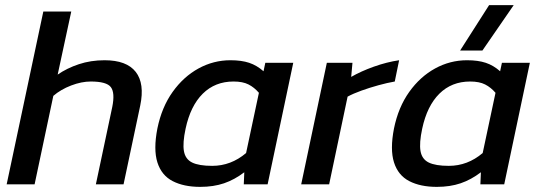

<svg xmlns="http://www.w3.org/2000/svg" viewBox="-20 -719 2111 749"><path d="M6 0 149 -674H258L205 -428Q241 -453 287.5 -468.5Q334 -484 388 -484Q474 -484 509.5 -438.5Q545 -393 527 -307L462 0H354L418 -302Q429 -357 412.5 -379Q396 -401 334 -401Q298 -401 257.5 -385.5Q217 -370 188 -345L115 0Z M761 10Q697 10 653.5 -12.5Q610 -35 594 -85.5Q578 -136 594 -218Q611 -301 653.5 -360.5Q696 -420 754.5 -452Q813 -484 879 -484Q922 -484 952 -474Q982 -464 1008 -441L1015 -474H1124L1024 0H931L933 -47Q895 -18 854 -4Q813 10 761 10ZM808 -72Q881 -72 940 -122L990 -357Q972 -378 949.5 -389.5Q927 -401 891 -401Q819 -401 771 -353.5Q723 -306 704 -217Q692 -161 697.5 -129.5Q703 -98 729.5 -85Q756 -72 808 -72Z M1155 0 1255 -474H1355L1350 -419Q1388 -441 1438.5 -459Q1489 -477 1537 -484L1520 -401Q1491 -396 1456.5 -386.5Q1422 -377 1390 -365.5Q1358 -354 1336 -342L1264 0Z M1775 -522 1888 -699H1984L1862 -522ZM1684 10Q1620 10 1576.5 -12.5Q1533 -35 1517 -85.5Q1501 -136 1517 -218Q1534 -301 1576.5 -360.5Q1619 -420 1677.5 -452Q1736 -484 1802 -484Q1845 -484 1875 -474Q1905 -464 1931 -441L1938 -474H2047L1947 0H1854L1856 -47Q1818 -18 1777 -4Q1736 10 1684 10ZM1731 -72Q1804 -72 1863 -122L1913 -357Q1895 -378 1872.5 -389.5Q1850 -401 1814 -401Q1742 -401 1694 -353.5Q1646 -306 1627 -217Q1615 -161 1620.5 -129.5Q1626 -98 1652.5 -85Q1679 -72 1731 -72Z"/></svg>

Font: Kanit
Style: Italic
Weight: 400
Italic angle: -12°
Designer: Katatrad Team
Foundry: CadsonDemak
Version: Version 2.000; ttfautohint (v1.8.3)